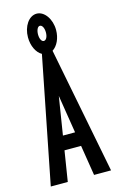

<svg xmlns="http://www.w3.org/2000/svg" viewBox="-125 -866 562 917"><g transform="rotate(-15 156.5 -407.5)"><path d="M221 0H305L183 -624C208 -640 225 -675 225 -716C225 -770 193 -815 155 -815C116 -815 86 -770 86 -716C86 -674 104 -637 130 -623L7 0H91L115 -150H197ZM155 -680C144 -680 136 -696 136 -717C136 -738 144 -755 155 -755C167 -755 175 -738 175 -717C175 -696 167 -680 155 -680ZM156 -408 186 -220H126Z"/></g></svg>

Font: Inconsolata ExtraCondensed
Style: Bold
Weight: 700
Width: 2
Monospace: yes
Designer: Raph Levien, Cyreal, Brenton Simpson
Foundry: Raph Levien, Cyreal, Google
Version: Version 3.100